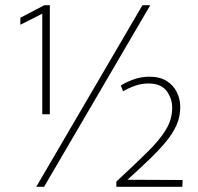

<svg xmlns="http://www.w3.org/2000/svg" viewBox="-20 -716 759 736"><path d="M142 -663H141L58 -621V-648L150 -696H171V-278H142ZM556 -696 149 0H119L526 -696ZM426 -20Q496 -85 543.5 -131.5Q591 -178 615.5 -218Q640 -258 640 -303Q640 -339 618.5 -367.5Q597 -396 549 -396Q522 -396 497 -387Q472 -378 452 -366L443 -388Q463 -401 492 -411.5Q521 -422 553 -422Q593 -422 619 -405.5Q645 -389 658 -362.5Q671 -336 671 -306Q671 -269 657 -237Q643 -205 616 -172.5Q589 -140 550.5 -103Q512 -66 461 -20L456 -27L680 -26L679 0H426Z"/></svg>

Font: Murecho Thin ExtraLight
Style: Regular
Weight: 250
Version: Version 1.010